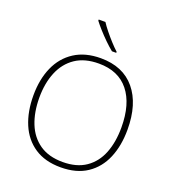

<svg xmlns="http://www.w3.org/2000/svg" viewBox="-167 -1076 1093 1213"><g transform="rotate(20 379.5 -470.0)"><path d="M696 -358Q696 -250 661 -167Q626 -84 555.5 -37Q485 10 379 10Q274 10 203.5 -37Q133 -84 98 -167Q63 -250 63 -359Q63 -467 99.5 -549.5Q136 -632 208 -678.5Q280 -725 384 -725Q534 -725 615 -627.5Q696 -530 696 -358ZM103 -359Q103 -261 133 -186Q163 -111 224.5 -68.5Q286 -26 380 -26Q474 -26 535 -68Q596 -110 625.5 -184.5Q655 -259 655 -358Q655 -515 585.5 -602Q516 -689 384 -689Q289 -689 227 -647Q165 -605 134 -530.5Q103 -456 103 -359ZM332 -950Q346 -928 368.5 -900Q391 -872 416 -844.5Q441 -817 463 -797V-790H434Q408 -811 380 -838.5Q352 -866 327.5 -893.5Q303 -921 287 -942V-950Z"/></g></svg>

Font: Noto Sans Lao UI ExtLt
Style: Regular
Weight: 200
Designer: Monotype Design Team
Foundry: Monotype Imaging Inc.
Version: Version 2.000; ttfautohint (v1.8.4.7-5d5b)